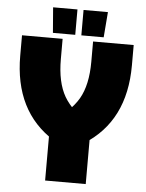

<svg xmlns="http://www.w3.org/2000/svg" viewBox="-58 -896 715 942"><g transform="rotate(5 300.0 -425.0)"><path d="M200 0H400V-320H200ZM225 -200 415 -275Q304 -349 264.5 -417.5Q225 -486 225 -600V-700H25V-600Q25 -325 225 -200ZM375 -200Q575 -325 575 -600V-700H375V-600Q375 -486 335.5 -417.5Q296 -349 185 -275L225 -200ZM175 -725H285V-850H165ZM315 -725H425L435 -850H315Z"/></g></svg>

Font: Millimetre
Style: Extrablack
Weight: 900
Designer: Jérémy Landes
Version: Version 1.0